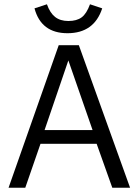

<svg xmlns="http://www.w3.org/2000/svg" viewBox="-20 -876 647 896"><path d="M98 0H20L254 -665H348L587 0H504L431 -205H169ZM299 -594 188 -269H412Q412 -269 299 -594ZM400 -856 457 -837Q419 -721 295 -721Q172 -721 141 -837L199 -856Q213 -816 237 -797Q261 -778 299 -778Q338 -778 361 -795Q384 -812 400 -856Z"/></svg>

Font: BreeCF
Style: Light
Weight: 300
Designer: Veronika Burian, Jos Scaglione
Foundry: TypeTogether
Version: Version 0.0.2